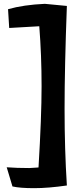

<svg xmlns="http://www.w3.org/2000/svg" viewBox="-20 -744 413 1002"><path d="M185 -607 28 -598 22 -696Q103 -719 214 -724L329 -713Q317 -391 317 -177Q317 37 329 224Q232 238 158 238Q84 238 45 229L15 129Q67 133 133 133L181 130Q197 -135 197 -295Q197 -455 185 -607Z"/></svg>

Font: Boogaloo
Style: Regular
Weight: 400
Designer: John Vargas Beltran
Foundry: John Vargas Beltran
Version: Version 1.002